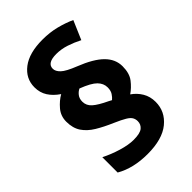

<svg xmlns="http://www.w3.org/2000/svg" viewBox="-230 -861 964 964"><g transform="rotate(-45 251.5 -379.0)"><path d="M55 -393Q55 -433 80 -462.5Q105 -492 135 -509Q101 -532 82.5 -561Q64 -590 64 -628Q64 -690 115.5 -729.5Q167 -769 262 -769Q314 -769 359 -757.5Q404 -746 441 -729L398 -629Q365 -646 330 -657.5Q295 -669 260 -669Q195 -669 195 -629Q195 -610 214.5 -591.5Q234 -573 290 -551Q374 -518 413 -479Q452 -440 452 -390Q452 -340 429.5 -311Q407 -282 379 -263Q408 -243 425.5 -213.5Q443 -184 443 -146Q443 -78 388.5 -33.5Q334 11 229 11Q128 11 57 -30V-139Q98 -118 146 -103.5Q194 -89 230 -89Q276 -89 293.5 -103.5Q311 -118 311 -141Q311 -155 304.5 -167Q298 -179 278 -191Q258 -203 219 -220Q170 -241 133 -263.5Q96 -286 75.5 -316.5Q55 -347 55 -393ZM183 -407Q183 -379 205.5 -359Q228 -339 279 -315L294 -307Q305 -316 314.5 -330.5Q324 -345 324 -368Q324 -396 302 -418.5Q280 -441 220 -464Q206 -458 194.5 -443.5Q183 -429 183 -407Z"/></g></svg>

Font: Noto Sans Georgian ExtraBold
Style: Regular
Weight: 800
Designer: Monotype Design Team, Akaki Razmadze
Foundry: Google LLC
Version: Version 2.005; ttfautohint (v1.8.4.7-5d5b)